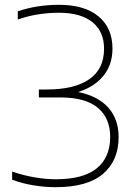

<svg xmlns="http://www.w3.org/2000/svg" viewBox="-20 -769 552 798"><path d="M211 9Q166 9 119 1.2Q72 -6.5 30.5 -22V-56Q76.5 -40 123 -32Q169.5 -24 212.5 -24Q326.5 -24 382.2 -69.5Q438 -115 438 -200Q438 -277.5 386.8 -320.8Q335.5 -364 231 -364H141.5V-397H174Q289 -397 350.8 -439.5Q412.5 -482 412.5 -566.5Q412.5 -638 364 -677Q315.5 -716 225 -716Q182.5 -716 140 -709.5Q97.5 -703 54 -688V-722Q133 -749 225.5 -749Q331.5 -749 389.5 -700.8Q447.5 -652.5 447.5 -567Q447.5 -499.5 409.2 -453.2Q371 -407 304.5 -386.5Q387 -370 430 -321.8Q473 -273.5 473 -199.5Q473 -101.5 408 -46.2Q343 9 211 9Z"/></svg>

Font: Encode Sans SmExp Th
Style: Regular
Weight: 100
Width: 6
Designer: Multiple Designers
Foundry: Impallari Type
Version: Version 3.002; ttfautohint (v1.8.3) -l 8 -r 50 -G 200 -x 14 